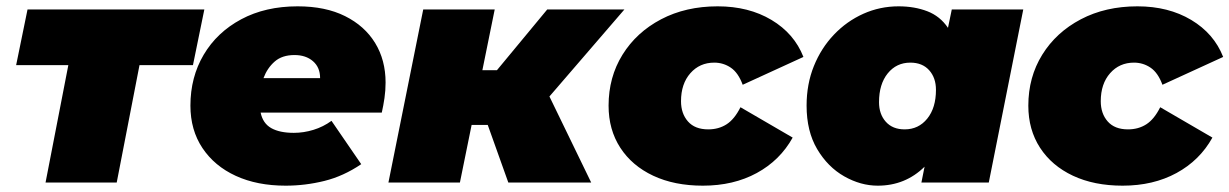

<svg xmlns="http://www.w3.org/2000/svg" viewBox="-20 -577 3887 607"><path d="M124 0 196 -371H31L67 -547H626L590 -371H421L349 0Z M883 10Q793 10 725.5 -21Q658 -52 620 -109Q582 -166 582 -243Q582 -333 624 -404Q666 -475 742.5 -516Q819 -557 921 -557Q1009 -557 1071 -526Q1133 -495 1166 -441Q1199 -387 1199 -316Q1199 -291 1195.5 -267Q1192 -243 1187 -221H804Q811 -187 837.5 -172Q864 -157 909 -157Q940 -157 971 -166.5Q1002 -176 1028 -195L1122 -58Q1066 -20 1005.5 -5Q945 10 883 10ZM813 -330H992Q992 -364 969.5 -383.5Q947 -403 911 -403Q872 -403 848.5 -382.5Q825 -362 813 -330Z M1587 0 1522 -182H1471L1434 0H1208L1318 -547H1544L1505 -355H1551L1710 -547H1954L1717 -272L1849 0Z M2202 10Q2112 10 2045 -21.5Q1978 -53 1941 -110Q1904 -167 1904 -243Q1904 -333 1948 -404Q1992 -475 2070 -516Q2148 -557 2249 -557Q2347 -557 2419 -514Q2491 -471 2520 -397L2328 -309Q2314 -347 2290.5 -363Q2267 -379 2238 -379Q2192 -379 2162.5 -345.5Q2133 -312 2133 -257Q2133 -218 2155 -193Q2177 -168 2219 -168Q2252 -168 2277 -184Q2302 -200 2321 -238L2486 -142Q2446 -70 2372.5 -30Q2299 10 2202 10Z M2755 10Q2701 10 2649 -19.5Q2597 -49 2563.5 -105.5Q2530 -162 2530 -243Q2530 -311 2553 -368Q2576 -425 2616.5 -467.5Q2657 -510 2709.5 -533.5Q2762 -557 2821 -557Q2871 -557 2911.5 -541.5Q2952 -526 2977 -489L2989 -547H3215L3106 0H2893L2903 -50Q2842 10 2755 10ZM2840 -168Q2884 -168 2911.5 -202Q2939 -236 2939 -293Q2939 -331 2917.5 -355Q2896 -379 2858 -379Q2814 -379 2786.5 -345Q2759 -311 2759 -254Q2759 -216 2780.5 -192Q2802 -168 2840 -168Z M3529 10Q3439 10 3372 -21.5Q3305 -53 3268 -110Q3231 -167 3231 -243Q3231 -333 3275 -404Q3319 -475 3397 -516Q3475 -557 3576 -557Q3674 -557 3746 -514Q3818 -471 3847 -397L3655 -309Q3641 -347 3617.5 -363Q3594 -379 3565 -379Q3519 -379 3489.5 -345.5Q3460 -312 3460 -257Q3460 -218 3482 -193Q3504 -168 3546 -168Q3579 -168 3604 -184Q3629 -200 3648 -238L3813 -142Q3773 -70 3699.5 -30Q3626 10 3529 10Z"/></svg>

Font: Montserrat Black
Style: Italic
Weight: 900
Italic angle: -11.3°
Designer: Julieta Ulanovsky
Foundry: Julieta Ulanovsky
Version: Version 9.000; ttfautohint (v1.8.4.7-5d5b)